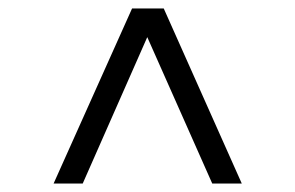

<svg xmlns="http://www.w3.org/2000/svg" viewBox="-20 -706 700 455"><path d="M107 -271 293 -686H368L553 -271H483L329 -618L176 -271Z"/></svg>

Font: Archivo SemiExpanded Light
Style: Regular
Weight: 300
Width: 6
Designer: Hector Gatti
Foundry: Omnibus-Type
Version: Version 2.001